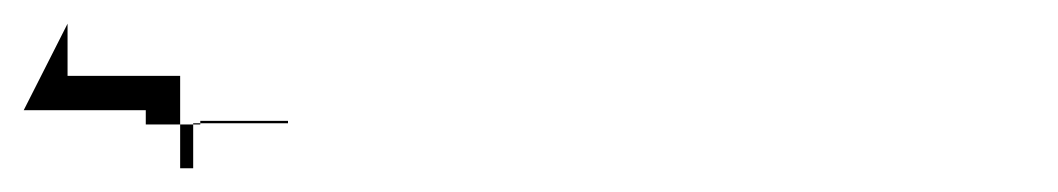

<svg xmlns="http://www.w3.org/2000/svg" viewBox="-20 -93 893 162"><path d="M0 0H103V12H149V9H223V11H143V49H132V-29H37V-73Z"/></svg>

Font: Passageway
Style: BdSuIt
Weight: 700
Foundry: Ascender Corporation
Version: Version 1.11